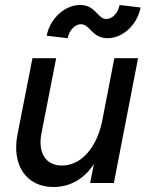

<svg xmlns="http://www.w3.org/2000/svg" viewBox="-20 -733 595 769"><path d="M194 16C262 16 319 -18 356 -76L341 0H436L533 -500H438L388 -242C364 -137 303 -70 228 -70C163 -70 131 -121 146 -199L205 -500H110L50 -194C26 -71 86 16 194 16ZM411 -580C472 -580 530 -634 543 -703L459 -713C453 -681 430 -657 406 -657C370 -657 364 -713 301 -713C239 -713 180 -658 167 -590L251 -580C257 -611 280 -636 304 -636C341 -636 348 -580 411 -580Z"/></svg>

Font: Uncut Sans Medium Italic
Style: Regular
Weight: 500
Italic angle: -11°
Designer: Kasper Nordkvist
Foundry: UNCUT.wtf
Version: Version 1.304;Glyphs 3.2 (3246)